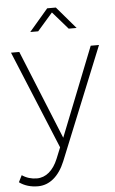

<svg xmlns="http://www.w3.org/2000/svg" viewBox="-72 -779 608 1015"><g transform="rotate(-5 231.5 -271.5)"><path d="M218 -738 118 -621H160L241 -714L322 -621H364L264 -738ZM232 75 474 -521H430L243 -49L51 -521H7L222 0L198 59C173 120 133 153 86 153C57 153 30 145 7 129L-11 165C16 185 50 195 88 195C149 195 200 153 232 75Z"/></g></svg>

Font: Montserrat ExtraLight
Style: Regular
Weight: 250
Designer: Julieta Ulanovsky
Foundry: Julieta Ulanovsky
Version: Version 4.000